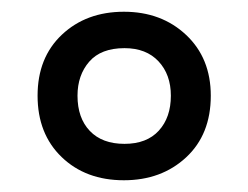

<svg xmlns="http://www.w3.org/2000/svg" viewBox="-20 -743 423 327"><path d="M191 -436Q126 -436 85 -475.5Q44 -515 44 -580Q44 -645 85.5 -684Q127 -723 191 -723Q255 -723 297 -683.5Q339 -644 339 -580Q339 -514 297 -475Q255 -436 191 -436ZM192 -498Q230 -498 250.5 -520.5Q271 -543 271 -580Q271 -616 250 -638.5Q229 -661 192 -661Q152 -661 132 -638Q112 -615 112 -580Q112 -542 133 -520Q154 -498 192 -498Z"/></svg>

Font: Noto Sans Georgian Condensed Medium
Style: Regular
Weight: 500
Width: 3
Designer: Monotype Design Team, Akaki Razmadze
Foundry: Google LLC
Version: Version 2.005; ttfautohint (v1.8.4.7-5d5b)